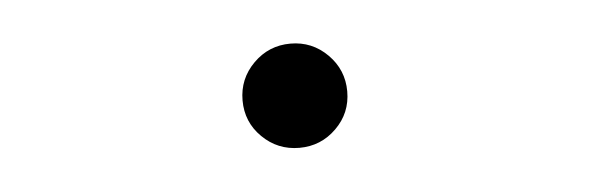

<svg xmlns="http://www.w3.org/2000/svg" viewBox="-25 -434 637 207"><g transform="rotate(-5 293.0 -330.5)"><path d="M293 -274.4Q269.5 -274.4 252.9 -290.8Q236.3 -307.1 236.3 -330.6Q236.3 -354 252.9 -370.6Q269.5 -387.2 293 -387.2Q316.4 -387.2 333 -370.6Q349.6 -354 349.6 -330.6Q349.6 -307.1 333 -290.8Q316.4 -274.4 293 -274.4Z"/></g></svg>

Font: Caskaydia Cove Light
Style: Regular
Weight: 300
Monospace: yes
Designer: Aaron Bell
Foundry: Saja Typeworks
Version: Version 4.300; ttfautohint (v1.8.3)